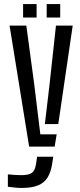

<svg xmlns="http://www.w3.org/2000/svg" viewBox="-20 -727 399 952"><path d="M124.5 0 27.5 -600H110.5L149.5 -311L180 -61H261L251 0ZM86.5 205Q72.5 205 53.5 203Q34.5 201 19 199V137.5Q32 139 50.2 140.2Q68.5 141.5 85 141.5Q123 141.5 138.2 130Q153.5 118.5 158.5 87.5L164 50H244L238.5 86.5Q232 127 215.8 153.2Q199.5 179.5 168.5 192.2Q137.5 205 86.5 205ZM202.5 -112 226 -311 257.5 -600H340.5L269 -112ZM211.5 -640V-707H278.5V-640ZM94.5 -640V-707H161.5V-640Z"/></svg>

Font: Big Shoulders Stencil Text Thin
Style: Regular
Weight: 400
Version: Version 2.001